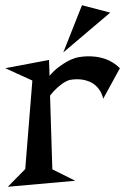

<svg xmlns="http://www.w3.org/2000/svg" viewBox="-30 -712 480 737"><path d="M366.2 -333Q361.8 -351.1 353.8 -363.8Q345.7 -376.5 335.7 -385Q325.7 -393.6 314.5 -398.2Q303.2 -402.8 292 -405.3Q265.6 -410.6 235.8 -404.8Q225.6 -401.4 213.9 -394Q203.6 -387.2 190.4 -375.7Q177.2 -364.3 162.1 -345.2L170.9 -62L258.8 -18.1L0 4.9L66.9 -63L94.2 -402.8L-9.8 -450.2L158.2 -481.9L160.2 -420.9Q177.2 -441.4 195.3 -454.6Q213.4 -467.8 228 -476.1Q245.1 -485.4 261.2 -490.2Q290.5 -497.1 320.8 -495.6Q333.5 -495.1 347.4 -492.7Q361.3 -490.2 375.7 -485.1Q390.1 -480 403.8 -471.4Q417.5 -462.9 430.2 -450.2ZM212.9 -510.7 284.7 -691.9 393.1 -663.6Z"/></svg>

Font: Risque
Style: Regular
Weight: 400
Designer: Astigmatic (AOETI)
Foundry: Astigmatic (AOETI)
Version: Version 1.000